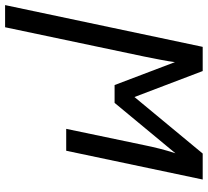

<svg xmlns="http://www.w3.org/2000/svg" viewBox="-73 -525 816 754"><g transform="rotate(90 335.0 -148.0)"><path d="M-22 240 142 -536H237L339 -268L561 -536H663L550 0H464L528 -306Q534 -336 542 -367.5Q550 -399 560 -429L362 -190H292L202 -427Q199 -403 192.5 -369.5Q186 -336 180 -306L65 240Z"/></g></svg>

Font: Manna Sans
Style: Italic
Weight: 400
Italic angle: -12°
Designer: Monotype Design Team
Foundry: Monotype Imaging Inc.
Version: Version 2.001.1; ttfautohint (v1.8.2)